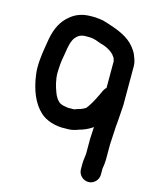

<svg xmlns="http://www.w3.org/2000/svg" viewBox="-137 -845 925 1141"><g transform="rotate(15 325.5 -275.0)"><path d="M478 -365C463.1 -352.6 459 -336 450 -318L441 -300C427.2 -272.3 411.2 -242 392 -219C383.9 -215 373 -208 364 -205L350 -201C342.7 -199 335.3 -196.3 328 -193H327C323.7 -192.3 321 -192 319 -192H298C294.7 -191.3 290.7 -191.3 286 -192C269.6 -194 248.9 -197.1 237 -205C234.3 -205.7 232.7 -206.7 232 -208C216.8 -220.6 204.3 -240.2 197 -262C185 -293.3 173 -334.7 173 -378C173 -386 173.3 -394 174 -402L176 -430C177.6 -453 181.5 -468.5 185 -491L192 -533C198.1 -563.5 204.1 -585.5 220 -604L230 -614C241.6 -623.7 257 -630 278 -630H300C306 -629.3 311 -629 315 -629L327 -627C331.7 -625.7 337 -624.3 343 -623C359.4 -617.5 373.7 -610.8 391 -607C415.7 -598.8 440.7 -585.3 458 -568C463.6 -561.5 466.7 -554.3 472 -549C474.3 -542.2 476.2 -537.1 478 -530ZM456 106V141C456 174.9 484.4 203 518 203C551.6 203 579 174.9 579 141V103C582.8 86 583.9 71.7 585 48V-46C587.4 -80 588.9 -122.4 591 -156L594 -190C596 -223.8 599 -256.2 601 -289V-529C601 -546.7 597.4 -563.5 592 -577C585.1 -595.4 582.7 -605 571 -622C536 -678 478.8 -706.4 411 -729C393.3 -736.1 373.3 -740.6 354 -747C338.1 -749.9 323.3 -751.7 304 -753H278C224.5 -753 184.7 -736.2 155 -711C109.9 -675.6 83.4 -624.4 71 -555C61.6 -496.3 50 -442.6 50 -375.5C50 -363.2 51 -349.3 53 -334C64.8 -243.6 95.3 -165.3 149 -117C182.5 -85.7 242.6 -64.8 306 -69H319C343.7 -69 364.9 -75.4 384 -83L404 -89C427.1 -97.4 447.2 -107.6 466 -121C464.6 -98.8 463.2 -68.8 462 -47V44C460.4 69.2 456 83 456 106Z"/></g></svg>

Font: Smoothie
Style: Regular
Weight: 400
Foundry: Cannot Into Space Fonts
Version: Version 0.8